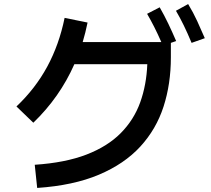

<svg xmlns="http://www.w3.org/2000/svg" viewBox="-20 -872 1040 945"><path d="M923 -661Q903 -709 884.5 -747Q866 -785 846 -819L906 -852Q931 -811 950.5 -768.5Q970 -726 988 -684ZM163 53 151 -61Q301 -71 405 -111Q509 -151 574 -216.5Q639 -282 670 -368Q701 -454 705 -556H346Q274 -393 144 -268L61 -348Q154 -436 212.5 -544Q271 -652 298 -784L411 -761Q401 -712 387 -665H774Q756 -706 739 -739.5Q722 -773 704 -804L766 -836Q789 -796 809 -754Q829 -712 847 -670L821 -661V-590Q821 -459 785 -347.5Q749 -236 670.5 -150.5Q592 -65 466.5 -12Q341 41 163 53Z"/></svg>

Font: Murecho Medium
Style: Regular
Weight: 500
Designer: Neil Summerour
Foundry: Positype
Version: Version 1.010; ttfautohint (v1.8.3)